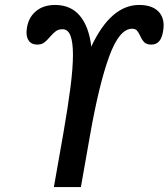

<svg xmlns="http://www.w3.org/2000/svg" viewBox="-20 -755 680 775"><path d="M274.5 -534Q274.5 -584.5 264.5 -610.8Q254.5 -637 232.5 -637Q216 -637 205.5 -629.2Q195 -621.5 181.5 -606Q168.5 -590.5 157.8 -582.8Q147 -575 130.5 -575Q109 -575 98 -588.2Q87 -601.5 87 -624.5Q87 -630.5 89 -644.5Q96.5 -687 126.5 -711Q156.5 -735 202.5 -735Q265.5 -735 302.2 -691.5Q339 -648 348.5 -567Q388.5 -652 436.8 -693.5Q485 -735 541.5 -735Q589 -735 614.8 -713Q640.5 -691 640.5 -652Q640.5 -641.5 638 -627.5Q629.5 -575 591.5 -575Q572 -575 562.8 -584Q553.5 -593 546 -610Q539 -625 532.5 -632Q526 -639 513 -639Q461.5 -639 420.5 -526.5Q379.5 -414 343.5 -209.5L306.5 0H197.5L236 -218.5Q254.5 -325 264.5 -403.2Q274.5 -481.5 274.5 -534Z"/></svg>

Font: JuliaMono BoldItalic
Style: Regular
Weight: 700
Italic angle: -9°
Monospace: yes
Designer: cormullion
Foundry: corm
Version: Version 0.049; ttfautohint (v1.8.4)